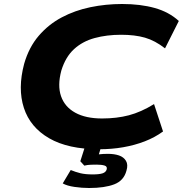

<svg xmlns="http://www.w3.org/2000/svg" viewBox="-20 -736 924 961"><path d="M477 11Q321 11 226 -44Q131 -99 99.5 -196Q68 -293 101 -417Q125 -500 174 -557Q223 -614 289 -649Q355 -684 432.5 -700Q510 -716 591 -716Q683 -716 754.5 -696Q826 -676 875 -631L806 -494Q756 -533 705.5 -547.5Q655 -562 586 -562Q514 -562 453.5 -545.5Q393 -529 350.5 -490Q308 -451 287 -383Q267 -308 285.5 -254.5Q304 -201 356.5 -172Q409 -143 491 -143Q564 -143 625 -159Q686 -175 751 -215L796 -78Q755 -48 704.5 -28.5Q654 -9 596.5 1Q539 11 477 11ZM426 205Q390 205 352.5 199.5Q315 194 294 182L334 115Q358 125 382.5 131Q407 137 444 137Q477 137 493.5 131.5Q510 126 514 112Q518 97 503 92.5Q488 88 464 88Q453 88 435.5 88.5Q418 89 402 93L382 71L411 -20H492L467 62L434 44Q454 39 475 36.5Q496 34 520 34Q552 34 575.5 42Q599 50 610.5 69Q622 88 613 118Q600 168 552 186.5Q504 205 426 205Z"/></svg>

Font: Nunito Sans 7pt Expanded ExtraBold
Style: Italic
Weight: 800
Width: 7
Italic angle: -9°
Designer: Vernon Adams
Foundry: Vernon Adams
Version: Version 3.101;gftools[0.9.27]